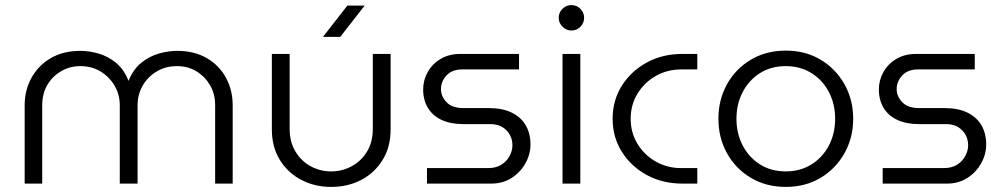

<svg xmlns="http://www.w3.org/2000/svg" viewBox="-20 -722 3947 755"><path d="M77 0V-308Q77 -367 103.5 -415.5Q130 -464 179 -493Q228 -522 296 -522Q331 -522 367.5 -511.5Q404 -501 435.5 -475.5Q467 -450 485 -405H486Q504 -450 536 -475.5Q568 -501 605 -511.5Q642 -522 676 -522Q745 -522 794 -493Q843 -464 869 -415.5Q895 -367 895 -308V0H826V-308Q826 -353 806 -387Q786 -421 752.5 -441.5Q719 -462 676 -462Q632 -462 597 -441.5Q562 -421 541.5 -386Q521 -351 521 -308V0H451V-308Q451 -351 430 -386Q409 -421 374.5 -441.5Q340 -462 296 -462Q254 -462 219.5 -441.5Q185 -421 165.5 -387Q146 -353 146 -308V0Z M1282 13Q1218 13 1165 -14.5Q1112 -42 1080.5 -93Q1049 -144 1049 -213V-510H1119V-216Q1119 -163 1142.5 -125Q1166 -87 1203 -67.5Q1240 -48 1282 -48Q1325 -48 1362.5 -68Q1400 -88 1423 -125.5Q1446 -163 1446 -216V-510H1516V-213Q1516 -144 1484.5 -93Q1453 -42 1400.5 -14.5Q1348 13 1282 13ZM1250 -577 1346 -700H1414L1318 -577Z M1659 0V-61H1899Q1930 -61 1951 -74Q1972 -87 1983.5 -108Q1995 -129 1995 -151Q1995 -173 1985 -191.5Q1975 -210 1956 -222Q1937 -234 1908 -234H1801Q1752 -234 1716.5 -250.5Q1681 -267 1662.5 -298Q1644 -329 1644 -370Q1644 -407 1662 -439Q1680 -471 1713 -490.5Q1746 -510 1790 -510H2021V-449H1797Q1758 -449 1736 -425.5Q1714 -402 1714 -372Q1714 -343 1736 -320Q1758 -297 1802 -297H1902Q1956 -297 1992.5 -279Q2029 -261 2047.5 -229Q2066 -197 2066 -154Q2066 -115 2046 -79.5Q2026 -44 1991.5 -22Q1957 0 1911 0Z M2192 0V-510H2262V0ZM2227 -602Q2207 -602 2192 -617Q2177 -632 2177 -652Q2177 -673 2192 -687.5Q2207 -702 2227 -702Q2248 -702 2262.5 -687Q2277 -672 2277 -652Q2277 -632 2262.5 -617Q2248 -602 2227 -602Z M2664 0Q2585 0 2523 -34Q2461 -68 2425 -125.5Q2389 -183 2389 -255Q2389 -327 2425 -384.5Q2461 -442 2523 -476Q2585 -510 2664 -510H2722V-449H2659Q2604 -449 2559 -423.5Q2514 -398 2487 -354Q2460 -310 2460 -255Q2460 -200 2487 -156Q2514 -112 2559 -86.5Q2604 -61 2659 -61H2722V0Z M3070 13Q2993 13 2933 -22.5Q2873 -58 2839 -119Q2805 -180 2805 -255Q2805 -330 2839 -391Q2873 -452 2933 -487.5Q2993 -523 3070 -523Q3147 -523 3206.5 -487.5Q3266 -452 3300.5 -391Q3335 -330 3335 -255Q3335 -180 3300.5 -119Q3266 -58 3206.5 -22.5Q3147 13 3070 13ZM3070 -48Q3127 -48 3171 -75.5Q3215 -103 3239.5 -150Q3264 -197 3264 -255Q3264 -313 3239.5 -360Q3215 -407 3171 -434.5Q3127 -462 3070 -462Q3012 -462 2968.5 -434.5Q2925 -407 2900.5 -360Q2876 -313 2876 -255Q2876 -197 2900.5 -150Q2925 -103 2968.5 -75.5Q3012 -48 3070 -48Z M3451 0V-61H3691Q3722 -61 3743 -74Q3764 -87 3775.5 -108Q3787 -129 3787 -151Q3787 -173 3777 -191.5Q3767 -210 3748 -222Q3729 -234 3700 -234H3593Q3544 -234 3508.5 -250.5Q3473 -267 3454.5 -298Q3436 -329 3436 -370Q3436 -407 3454 -439Q3472 -471 3505 -490.5Q3538 -510 3582 -510H3813V-449H3589Q3550 -449 3528 -425.5Q3506 -402 3506 -372Q3506 -343 3528 -320Q3550 -297 3594 -297H3694Q3748 -297 3784.5 -279Q3821 -261 3839.5 -229Q3858 -197 3858 -154Q3858 -115 3838 -79.5Q3818 -44 3783.5 -22Q3749 0 3703 0Z"/></svg>

Font: MuseoModerno SemiBold Light
Style: Regular
Weight: 300
Version: Version 1.001